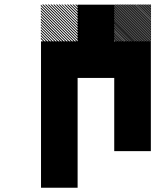

<svg xmlns="http://www.w3.org/2000/svg" viewBox="-20 -688 708 874"><path d="M667.5 -660 660 -667.5H665.8L667.5 -665.8ZM667.5 -652.5 652.5 -667.5H658.3L667.5 -658.3ZM667.5 -645 645 -667.5H650.8L667.5 -650.8ZM667.5 -637.5 637.5 -667.5H643.3L667.5 -643.3ZM667.5 -630 630 -667.5H635.8L667.5 -635.8ZM667.5 -622.5 622.5 -667.5H628.3L667.5 -628.3ZM667.5 -615 615 -667.5H620.8L667.5 -620.8ZM667.5 -607.5 607.5 -667.5H613.3L667.5 -613.3ZM667.5 -600 600 -667.5H605.8L667.5 -605.8ZM667.5 -592.5 592.5 -667.5H597.5L667.5 -597.5ZM667.5 -585 585 -667.5H590.8L667.5 -590.8ZM667.5 -577.5 577.5 -667.5H583.3L667.5 -583.3ZM667.5 -570 570 -667.5H575.8L667.5 -575.8ZM667.5 -562.5 562.5 -667.5H568.3L667.5 -568.3ZM667.5 -555 555 -667.5H560.8L667.5 -560.8ZM667.5 -547.5 547.5 -667.5H553.3L667.5 -553.3ZM667.5 -540 540 -667.5H545.8L667.5 -545.8ZM667.5 -532.5 532.5 -667.5H538.3L667.5 -538.3ZM667.5 -525 525 -667.5H530.8L667.5 -530.8ZM667.5 -517.5 517.5 -667.5H523.3L667.5 -523.3ZM667.5 -510 510 -667.5H515.8L667.5 -515.8ZM667.5 -502.5 502.5 -667.5H508.3L667.5 -508.3ZM663.3 -499.2 499.2 -663.3 500.8 -667.5 667.5 -500.8ZM655.8 -499.2 499.2 -655.8V-661.7L661.7 -499.2ZM648.3 -499.2 499.2 -648.3V-654.2L654.2 -499.2ZM640.8 -499.2 499.2 -640.8V-646.7L646.7 -499.2ZM633.3 -499.2 499.2 -633.3V-639.2L639.2 -499.2ZM625.8 -499.2 499.2 -625.8V-631.7L631.7 -499.2ZM618.3 -499.2 499.2 -618.3V-624.2L624.2 -499.2ZM610.8 -499.2 499.2 -610.8V-616.7L616.7 -499.2ZM603.3 -499.2 499.2 -603.3V-609.2L609.2 -499.2ZM595.8 -499.2 499.2 -595.8V-601.7L601.7 -499.2ZM587.5 -499.2 499.2 -587.5V-594.2L594.2 -499.2ZM580.8 -499.2 499.2 -580.8V-586.7L586.7 -499.2ZM573.3 -499.2 499.2 -573.3V-579.2L579.2 -499.2ZM565.8 -499.2 499.2 -565.8V-571.7L571.7 -499.2ZM558.3 -499.2 499.2 -558.3V-564.2L564.2 -499.2ZM550.8 -499.2 499.2 -550.8V-556.7L556.7 -499.2ZM543.3 -499.2 499.2 -543.3V-548.3L548.3 -499.2ZM535.8 -499.2 499.2 -535.8V-541.7L541.7 -499.2ZM528.3 -499.2 499.2 -528.3V-534.2L534.2 -499.2ZM520.8 -499.2 499.2 -520.8V-526.7L526.7 -499.2ZM513.3 -499.2 499.2 -513.3V-519.2L519.2 -499.2ZM505.8 -499.2 499.2 -505.8V-511.7L511.7 -499.2ZM334.2 -655 321.7 -667.5H327.5L334.2 -660.8ZM334.2 -642.5 309.2 -667.5H315L334.2 -648.3ZM334.2 -630 296.7 -667.5H302.5L334.2 -635.8ZM334.2 -617.5 284.2 -667.5H290L334.2 -623.3ZM334.2 -605 271.7 -667.5H277.5L334.2 -610.8ZM334.2 -592.5 259.2 -667.5H264.2L334.2 -597.5ZM334.2 -580 246.7 -667.5H252.5L334.2 -585.8ZM334.2 -567.5 234.2 -667.5H240L334.2 -573.3ZM334.2 -555 221.7 -667.5H227.5L334.2 -560.8ZM334.2 -542.5 209.2 -667.5H215L334.2 -548.3ZM334.2 -530 196.7 -667.5H202.5L334.2 -535.8ZM334.2 -517.5 184.2 -667.5H190L334.2 -523.3ZM334.2 -505 171.7 -667.5H177.5L334.2 -510.8ZM327.5 -499.2 165.8 -660.8V-666.7L333.3 -499.2ZM315 -499.2 165.8 -648.3V-654.2L320.8 -499.2ZM302.5 -499.2 165.8 -635.8V-641.7L308.3 -499.2ZM290 -499.2 165.8 -623.3V-629.2L295.8 -499.2ZM277.5 -499.2 165.8 -610.8V-616.7L283.3 -499.2ZM264.2 -499.2 165.8 -597.5V-604.2L270.8 -499.2ZM252.5 -499.2 165.8 -585.8V-591.7L258.3 -499.2ZM240 -499.2 165.8 -573.3V-579.2L245.8 -499.2ZM227.5 -499.2 165.8 -560.8V-566.7L233.3 -499.2ZM215 -499.2 165.8 -548.3V-554.2L220.8 -499.2ZM202.5 -499.2 165.8 -535.8V-541.7L208.3 -499.2ZM190 -499.2 165.8 -523.3V-529.2L195.8 -499.2ZM177.5 -499.2 165.8 -510.8V-516.7L183.3 -499.2ZM166.7 0H333.3V166.7H166.7ZM500 -166.7H666.7V0H500ZM166.7 -166.7H333.3V166.7H166.7ZM500 -333.3H666.7V0H500ZM166.7 -333.3H333.3V0H166.7ZM500 -500H666.7V-166.7H500ZM333.3 -500H666.7V-333.3H333.3ZM166.7 -500H500V-333.3H166.7ZM166.7 -500H333.3V-166.7H166.7ZM333.3 -666.7H500V-333.3H333.3Z"/></svg>

Font: 0xA000-Pixelated
Style: Pixelated
Weight: 400
Version: Version 0.1